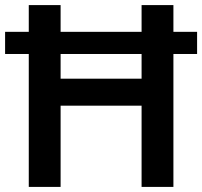

<svg xmlns="http://www.w3.org/2000/svg" viewBox="-20 -734 795 754"><path d="M93 0V-522H0V-609H93V-714H218V-609H536V-714H661V-609H754V-522H661V0H536V-319H218V0ZM218 -425H536V-522H218Z"/></svg>

Font: Noto Sans New Tai Lue SemiBold
Style: Regular
Weight: 600
Version: Version 2.003